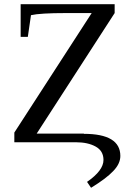

<svg xmlns="http://www.w3.org/2000/svg" viewBox="-20 -675 650 911"><path d="M378 -41V-40Q551 -40 551 65Q551 102 517 137Q484 172 412 216L393 188Q471 134 471 84Q471 41 434 20.5Q397 0 341 0H48V-46L415 -613H293Q170 -613 127 -603L112 -500H78V-655H524V-613L154 -41Z"/></svg>

Font: Libra Serif Modern
Style: Regular
Weight: 400
Designer: Stefan Peev, Context Ltd
Foundry: Stefan Peev, Context Ltd
Version: Version 1.000